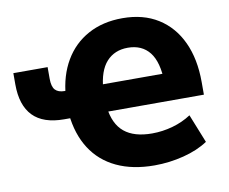

<svg xmlns="http://www.w3.org/2000/svg" viewBox="-79 -816 1107 927"><g transform="rotate(-10 474.5 -352.5)"><path d="M607 11Q500 11 421.5 -26Q343 -63 297.5 -134Q252 -205 242 -305L266 -284H215Q113 -284 62.5 -336Q12 -388 12 -491V-546H180V-489Q180 -450 195 -434Q210 -418 241 -418H266L242 -394Q250 -492 292.5 -564.5Q335 -637 407.5 -676.5Q480 -716 576 -716Q678 -716 750.5 -670.5Q823 -625 861.5 -542Q900 -459 900 -346V-284H406L428 -305Q438 -222 486 -182.5Q534 -143 622 -143Q673 -143 723 -157Q773 -171 814 -198L870 -58Q821 -25 750.5 -7Q680 11 607 11ZM577 -571Q512 -571 472.5 -527.5Q433 -484 426 -394L403 -418H752L723 -375Q721 -476 683.5 -523.5Q646 -571 577 -571Z"/></g></svg>

Font: Nunito Sans 10pt SemiCondensed Black
Style: Regular
Weight: 900
Width: 4
Designer: Vernon Adams
Foundry: Vernon Adams
Version: Version 3.101;gftools[0.9.27]